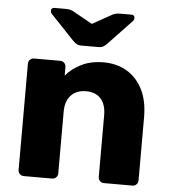

<svg xmlns="http://www.w3.org/2000/svg" viewBox="-53 -798 748 846"><g transform="rotate(5 321.0 -375.0)"><path d="M83.6 0Q73 0 65.8 -7.2Q58.5 -14.5 58.5 -25.1V-494.9Q58.5 -505.5 65.8 -512.8Q73 -520 83.6 -520H199.4Q210 -520 217.2 -512.8Q224.5 -505.5 224.5 -494.9V-456.6Q250.2 -487.9 292.2 -508.9Q334.1 -530 391.2 -530Q448.6 -530 493.2 -503.9Q537.7 -477.9 563.4 -427.7Q589 -377.5 589 -304.1V-25.1Q589 -14.5 581.7 -7.2Q574.5 0 563.9 0H438.1Q427.5 0 420.3 -7.2Q413 -14.5 413 -25.1V-297.9Q413 -344.8 390.3 -370.6Q367.5 -396.4 324.4 -396.4Q282.7 -396.4 258.3 -370.6Q233.9 -344.8 233.9 -297.9V-25.1Q233.9 -14.5 226.6 -7.2Q219.4 0 208.7 0ZM284.5 -595Q275 -595 267.4 -598.6Q259.8 -602.1 249.4 -612.1L146.8 -720.2Q139.1 -727.9 139.1 -735.9Q139.1 -750 154.4 -750H202Q210.5 -750 219.6 -748.6Q228.6 -747.2 236.4 -743L323.9 -694.2L411.4 -743Q419.7 -747.2 428.5 -748.6Q437.2 -750 445.7 -750H493.4Q508.6 -750 508.6 -735.9Q508.6 -727.9 501 -720.2L398.4 -612.1Q388.4 -602.1 380.7 -598.6Q373.1 -595 363.2 -595Z"/></g></svg>

Font: Rubik Light
Style: Regular
Weight: 300
Designer: Hubert and Fischer
Foundry: Hubert and Fischer
Version: Version 2.300;gftools[0.9.30]